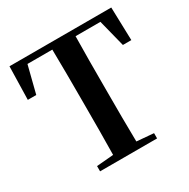

<svg xmlns="http://www.w3.org/2000/svg" viewBox="-166 -892 1027 1044"><g transform="rotate(-30 347.5 -370.5)"><path d="M23 -533H76L119 -703H275C277 -600 277 -497 277 -394V-346C277 -244 277 -142 275 -42L169 -33V0H527V-33L421 -42C419 -143 419 -245 419 -347V-394C419 -498 419 -601 421 -703H577L620 -533H673L667 -741H28Z"/></g></svg>

Font: Noto Serif KR
Style: Bold
Weight: 700
Designer: Ryoko NISHIZUKA 西塚涼子 (kana & ideographs); Frank Grießhammer (Latin, Greek & Cyrillic); Wenlong ZHANG 张文龙 (bopomofo); San
Foundry: Adobe
Version: Version 2.001;hotconv 1.1.0;makeotfexe 2.6.0